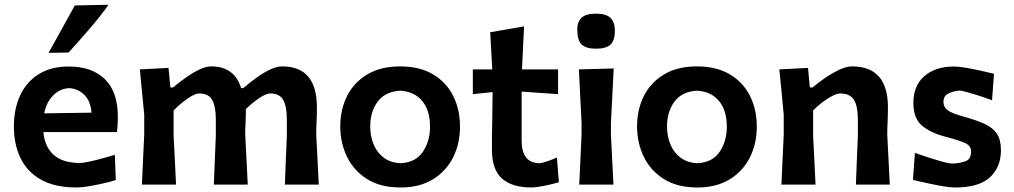

<svg xmlns="http://www.w3.org/2000/svg" viewBox="-20 -798 4382 830"><path d="M311 12.5Q217 12.5 157 -21.5Q97 -55.5 68.5 -115Q40 -174.5 40 -251Q40 -327 67.2 -385.8Q94.5 -444.5 147.5 -477.5Q200.5 -510.5 277.5 -510.5Q377 -510.5 433.2 -456Q489.5 -401.5 489.5 -292.5Q489.5 -254.5 485.5 -227H167.5Q173 -164 211.8 -128.8Q250.5 -93.5 325.5 -93.5Q337 -93.5 361.8 -98.5Q386.5 -103.5 417.2 -111.8Q448 -120 476.5 -129L480.5 -19.5Q456.5 -12 424.5 -4.8Q392.5 2.5 361.8 7.5Q331 12.5 311 12.5ZM278.5 -417Q238 -414.5 209.2 -385Q180.5 -355.5 171 -308L375.5 -311Q372 -360.5 344.8 -387.8Q317.5 -415 278.5 -417ZM190 -569.5Q219 -621.5 247.2 -672.8Q275.5 -724 303.5 -774.5L449 -777.5Q417.5 -732 369.8 -676.5Q322 -621 276.5 -571Z M593.5 0Q596 -54.5 598.2 -104.8Q600.5 -155 603.5 -217V-302Q599 -350.5 594.2 -399Q589.5 -447.5 584.5 -498L708.5 -504.5L716.5 -420H728Q753 -441 782.5 -462Q812 -483 840.8 -497Q869.5 -511 893 -511Q993.5 -511 1022.5 -417H1031.5Q1057.5 -439.5 1087.5 -461.2Q1117.5 -483 1146.8 -497Q1176 -511 1200 -511Q1350 -511 1350 -333.5Q1350 -301 1348.5 -271.2Q1347 -241.5 1347 -217Q1350 -155.5 1352.8 -104.8Q1355.5 -54 1358 0H1211.5Q1213.5 -54 1215.5 -103.8Q1217.5 -153.5 1220 -210.5V-281.5Q1220 -338 1204.2 -366Q1188.5 -394 1148 -394Q1131 -394 1101.5 -374.5Q1072 -355 1043 -326.5Q1043 -296 1041.5 -268Q1040 -240 1040 -217Q1043 -155.5 1045.8 -104.8Q1048.5 -54 1051 0H904.5Q906.5 -54 908.5 -103.8Q910.5 -153.5 913 -210.5V-281.5Q913 -338 897.2 -366Q881.5 -394 841 -394Q823 -394 791.8 -372.5Q760.5 -351 730.5 -320.5V-210.5Q733.5 -153.5 736 -103.8Q738.5 -54 741 0Z M1712 12.5Q1624 12.5 1566 -24.5Q1508 -61.5 1479.5 -121.5Q1451 -181.5 1451 -251Q1451 -325.5 1481 -384.2Q1511 -443 1568.8 -477Q1626.5 -511 1709.5 -511Q1794.5 -511 1852.2 -476.5Q1910 -442 1939.2 -383.2Q1968.5 -324.5 1968.5 -251Q1968.5 -176 1938.2 -116.5Q1908 -57 1850.5 -22.2Q1793 12.5 1712 12.5ZM1711.5 -92.5Q1776.5 -95.5 1807.8 -141.5Q1839 -187.5 1839 -251Q1839 -319.5 1806 -360.5Q1773 -401.5 1711.5 -406Q1646.5 -403 1613.5 -359.8Q1580.5 -316.5 1580.5 -251Q1580.5 -209.5 1595 -174Q1609.5 -138.5 1638.8 -116.5Q1668 -94.5 1711.5 -92.5Z M2278 12.5Q2194 12.5 2150.2 -26Q2106.5 -64.5 2106.5 -152.5Q2106.5 -211.5 2107.8 -272.5Q2109 -333.5 2109.5 -400L2024 -391V-498H2108Q2105.5 -541.5 2103.5 -579.5Q2101.5 -617.5 2099 -658.5L2245.5 -684Q2243 -634.5 2241 -591.8Q2239 -549 2236.5 -498H2392.5V-391Q2353.5 -393.5 2313.5 -396.5Q2273.5 -399.5 2235 -402V-190.5Q2235 -92.5 2313 -92.5Q2321 -92.5 2342.8 -99.8Q2364.5 -107 2387.5 -117L2396 -10.5Q2375.5 -4 2351.8 1.2Q2328 6.5 2307.8 9.5Q2287.5 12.5 2278 12.5Z M2484 0Q2486.5 -54.5 2489 -104.8Q2491.5 -155 2494 -217V-267Q2490.5 -338.5 2487.8 -391.2Q2485 -444 2482.5 -498L2633 -502Q2630 -447 2627.5 -393.5Q2625 -340 2621 -267V-217Q2624 -155 2626.5 -104.8Q2629 -54.5 2632 0ZM2556 -587.5Q2513.5 -587.5 2494.5 -605.5Q2475.5 -623.5 2475.5 -671.5Q2475.5 -705 2494.8 -722Q2514 -739 2557 -739Q2600 -739 2619 -720.8Q2638 -702.5 2638 -666.5Q2638 -622 2618.8 -604.8Q2599.5 -587.5 2556 -587.5Z M2995 12.5Q2907 12.5 2849 -24.5Q2791 -61.5 2762.5 -121.5Q2734 -181.5 2734 -251Q2734 -325.5 2764 -384.2Q2794 -443 2851.8 -477Q2909.5 -511 2992.5 -511Q3077.5 -511 3135.2 -476.5Q3193 -442 3222.2 -383.2Q3251.5 -324.5 3251.5 -251Q3251.5 -176 3221.2 -116.5Q3191 -57 3133.5 -22.2Q3076 12.5 2995 12.5ZM2994.5 -92.5Q3059.5 -95.5 3090.8 -141.5Q3122 -187.5 3122 -251Q3122 -319.5 3089 -360.5Q3056 -401.5 2994.5 -406Q2929.5 -403 2896.5 -359.8Q2863.5 -316.5 2863.5 -251Q2863.5 -209.5 2878 -174Q2892.5 -138.5 2921.8 -116.5Q2951 -94.5 2994.5 -92.5Z M3358 0Q3360.5 -54.5 3362.8 -104.8Q3365 -155 3368 -217V-302Q3363.5 -350.5 3358.8 -399Q3354 -447.5 3349 -498L3473 -504.5L3481 -420H3492.5Q3517.5 -441 3548.2 -462Q3579 -483 3609.2 -497Q3639.5 -511 3663.5 -511Q3818.5 -511 3818.5 -333.5Q3818.5 -301 3817 -271.2Q3815.5 -241.5 3815.5 -217Q3818.5 -155 3821.2 -104.5Q3824 -54 3826.5 0H3680Q3682 -54 3684 -103.8Q3686 -153.5 3688.5 -210.5V-281.5Q3688.5 -338 3671.8 -366Q3655 -394 3611.5 -394Q3593.5 -394 3559.2 -372.5Q3525 -351 3495 -320.5V-210.5Q3498 -153.5 3500.5 -103.8Q3503 -54 3505.5 0Z M4107.5 12.5Q4089 12.5 4059 7.5Q4029 2.5 3994.2 -5Q3959.5 -12.5 3926.5 -20L3935 -137Q3988 -118.5 4034 -104.8Q4080 -91 4098.5 -91Q4130.5 -92.5 4154.2 -101.2Q4178 -110 4178 -144Q4178 -167 4153.2 -179Q4128.5 -191 4065 -207.5Q4001 -224.5 3964.8 -255.5Q3928.5 -286.5 3928.5 -353.5Q3928.5 -428 3976.2 -469.2Q4024 -510.5 4104 -510.5Q4123.5 -510.5 4154.8 -505.2Q4186 -500 4219 -492.5Q4252 -485 4277 -479L4268.5 -364.5Q4238 -376 4208.2 -385.5Q4178.5 -395 4156.8 -400.8Q4135 -406.5 4128 -406.5Q4103.5 -405 4081 -394.5Q4058.5 -384 4058.5 -357.5Q4058.5 -335.5 4075.8 -322Q4093 -308.5 4150.5 -292.5Q4202.5 -278 4237.2 -262Q4272 -246 4289.5 -219.8Q4307 -193.5 4307 -148.5Q4307 -76.5 4260 -32Q4213 12.5 4107.5 12.5Z"/></svg>

Font: Commissioner Loud SemiBold
Style: Regular
Weight: 600
Designer: Kostas Bartsokas
Foundry: Kostas Bartsokas
Version: Version 1.000; ttfautohint (v1.8.3)